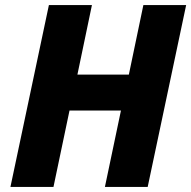

<svg xmlns="http://www.w3.org/2000/svg" viewBox="-20 -734 751 754"><path d="M21 0 172 -714H341L284 -441H486L543 -714H711L560 0H392L455 -300H253L190 0Z"/></svg>

Font: Noto Sans ExtraBold
Style: Italic
Weight: 800
Italic angle: -12°
Designer: Monotype Design Team
Foundry: Monotype Imaging Inc.
Version: Version 2.013; ttfautohint (v1.8.4.7-5d5b)